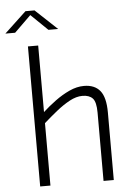

<svg xmlns="http://www.w3.org/2000/svg" viewBox="-99 -1073 760 1120"><g transform="rotate(-5 281.0 -513.0)"><path d="M90 0V-820H150V-430.5Q184 -461.5 225 -491.8Q266 -522 309.5 -542Q353 -562 395 -562Q457.5 -562 489.2 -523.2Q521 -484.5 521 -395V0H461V-400Q461 -462.5 441 -483.8Q421 -505 381 -505Q345 -505 305.8 -483.8Q266.5 -462.5 226.8 -430.5Q187 -398.5 150 -365.5V0ZM-34.5 -906 93.5 -1026H146.5L274.5 -906H217.5L119.5 -1001L22.5 -906Z"/></g></svg>

Font: Junction Light
Style: Regular
Weight: 300
Designer: Caroline Hadilaksono
Foundry: Caroline Hadilaksono, Tyler Finck, The League of Moveable Type
Version: Version 2.000; ttfautohint (v1.8.3)